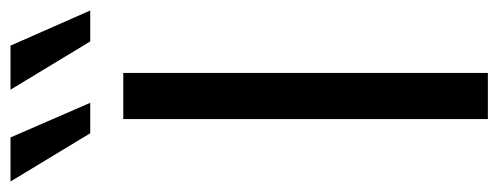

<svg xmlns="http://www.w3.org/2000/svg" viewBox="-336 -638 950 366"><g transform="rotate(-90 139.0 -455.0)"><path d="M-24 -910H60L126 -758H68ZM151 -910H235L302 -758H243ZM95 0V-695H183V0Z"/></g></svg>

Font: Coval
Style: Light
Weight: 300
Foundry: Context Ltd
Version: Version 001.000